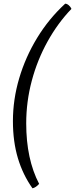

<svg xmlns="http://www.w3.org/2000/svg" viewBox="-20 -820 407 1040"><path d="M156 200Q104 127 77 37Q50 -53 50 -164Q50 -281 84 -396Q118 -511 181 -614.5Q244 -718 333 -800Q343 -800 353 -791Q363 -782 367 -772Q293 -695 237.5 -595Q182 -495 152 -382Q122 -269 122 -152Q122 42 192 176Q174 196 156 200Z"/></svg>

Font: Texturina Light
Style: Italic
Weight: 300
Italic angle: -11°
Designer: Guillermo Torres Carreño
Foundry: Omnibus-Type
Version: Version 1.002; ttfautohint (v1.8.3)